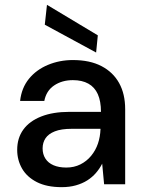

<svg xmlns="http://www.w3.org/2000/svg" viewBox="-20 -761 597 793"><path d="M235 12Q173 12 132 -9Q91 -30 71 -65Q51 -100 51 -142Q51 -191 76.5 -226Q102 -261 150.5 -280Q199 -299 266 -299H397Q397 -343 384 -372Q371 -401 345 -415.5Q319 -430 281 -430Q236 -430 203.5 -408Q171 -386 163 -344H63Q69 -398 99.5 -435.5Q130 -473 178 -493Q226 -513 281 -513Q351 -513 399 -488Q447 -463 472 -418Q497 -373 497 -310V0H410L402 -85Q392 -65 376.5 -47Q361 -29 340.5 -16Q320 -3 293.5 4.5Q267 12 235 12ZM254 -69Q286 -69 312 -82Q338 -95 356.5 -117.5Q375 -140 384.5 -168Q394 -196 395 -227V-229H276Q233 -229 206.5 -218.5Q180 -208 168 -190Q156 -172 156 -148Q156 -124 167.5 -106Q179 -88 201 -78.5Q223 -69 254 -69ZM377 -544 165 -659 174 -741 384 -615Z"/></svg>

Font: DM Sans 17pt Medium
Style: Regular
Weight: 500
Version: Version 4.004;gftools[0.9.30]